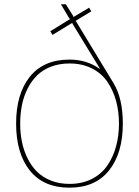

<svg xmlns="http://www.w3.org/2000/svg" viewBox="-20 -866 648 896"><path d="M304.2 -569.8Q256.3 -569.8 217.5 -554.7Q178.7 -539.6 152.3 -513.4Q126 -487.3 108.2 -451.4Q90.3 -415.5 82.3 -375Q74.2 -334.5 74.2 -289.1Q74.2 -244.1 82.5 -203.6Q90.8 -163.1 108.6 -127Q126.5 -90.8 152.8 -64.7Q179.2 -38.6 218 -23.2Q256.8 -7.8 304.2 -7.8Q363.3 -7.8 408.7 -31Q454.1 -54.2 481.2 -94Q508.3 -133.8 521.7 -183.1Q535.2 -232.4 535.2 -289.1Q535.2 -345.7 521.7 -395Q508.3 -444.3 481.2 -484.1Q454.1 -523.9 408.7 -546.9Q363.3 -569.8 304.2 -569.8ZM553.2 -289.1Q553.2 -151.4 489 -70.8Q424.8 9.8 304.2 9.8Q183.1 9.8 119.1 -70.3Q55.2 -150.4 55.2 -289.1Q55.2 -427.7 119.1 -507.8Q183.1 -587.9 304.2 -587.9Q385.3 -587.9 444.8 -544.9H446.8L317.9 -755.9V-759.8L225.1 -703.1L214.8 -720.2L308.1 -777.8L304.2 -778.8L264.2 -846.2H287.1L321.8 -791V-786.1L396 -830.1L405.8 -813L332 -768.1L335 -766.1L509.8 -478Q553.2 -406.7 553.2 -289.1Z"/></svg>

Font: Sinkin Sans 100 Thin
Style: Regular
Weight: 100
Designer: Keith Bates
Foundry: K-Type
Version: Sinkin Sans (version 1.0)  by Keith Bates   •   © 2014   www